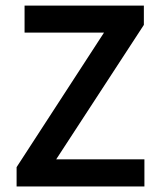

<svg xmlns="http://www.w3.org/2000/svg" viewBox="-20 -674 580 694"><path d="M40 0V-69.8L356 -556.2H68.8V-653.8H500V-584L183.1 -98.1H502V0Z"/></svg>

Font: SourceSansPro-Semibold
Style: Regular
Weight: 600
Designer: Paul D. Hunt
Foundry: Adobe Systems Incorporated
Version: Version 2.020;PS 2.0;hotconv 1.0.86;makeotf.lib2.5.63406